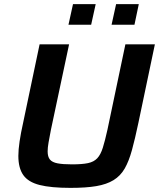

<svg xmlns="http://www.w3.org/2000/svg" viewBox="-20 -903 771 931"><path d="M322 8Q227 8 172 -6Q117 -20 93 -54Q69 -88 69 -147Q69 -177 75 -217.5Q81 -258 92 -307L172 -688H315L227 -274Q220 -238 215.5 -212.5Q211 -187 211 -169Q211 -143 222 -129.5Q233 -116 259 -111Q285 -106 329 -106Q378 -106 406.5 -112Q435 -118 451.5 -135.5Q468 -153 478.5 -186.5Q489 -220 501 -274L588 -688H731L651 -307Q635 -231 620 -176Q605 -121 584.5 -85.5Q564 -50 530.5 -29.5Q497 -9 447 -0.5Q397 8 322 8ZM521 -783 543 -883H653L632 -783ZM312 -783 334 -883H444L422 -783Z"/></svg>

Font: Saira Thin SemiBold
Style: Italic
Weight: 600
Italic angle: -12°
Version: Version 1.101